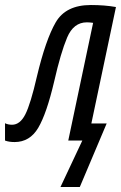

<svg xmlns="http://www.w3.org/2000/svg" viewBox="-68 -560 484 765"><path d="M250 185 357 -68H296L394 -532Q349 -540 294 -540Q194 -540 154 -471Q114 -402 79 -255Q54 -146 33 -104.5Q12 -63 -20 -63Q-36 -63 -48 -69V0Q-32 6 -10 6Q51 6 84.5 -51Q118 -108 148 -236Q174 -350 199.5 -410.5Q225 -471 278 -471Q289 -471 303 -469L204 0H260L173 185Z"/></svg>

Font: Noto Sans Display Condensed
Style: Italic
Weight: 400
Width: 3
Designer: Monotype Design team
Foundry: Monotype Imaging Inc.
Version: 1.000